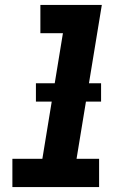

<svg xmlns="http://www.w3.org/2000/svg" viewBox="-20 -755 540 775"><path d="M30 0V-114H151L234 -621H143V-735H391L289 -114H380V0ZM125 -345V-419H388V-345Z"/></svg>

Font: Iosevka Slab Heavy Oblique
Style: Regular
Weight: 900
Italic angle: -9°
Monospace: yes
Designer: Belleve Invis
Foundry: Belleve Invis
Version: Version 11.1.1; ttfautohint (v1.8.3)